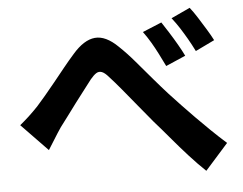

<svg xmlns="http://www.w3.org/2000/svg" viewBox="-52 -808 1104 872"><g transform="rotate(-5 500.0 -372.0)"><path d="M30 -280Q52 -298 71.5 -316Q91 -334 114 -358Q131 -377 153.5 -403.5Q176 -430 201 -461Q226 -492 251 -523Q276 -554 300 -581Q352 -641 402 -645.5Q452 -650 507 -596Q542 -563 578 -520.5Q614 -478 649.5 -436.5Q685 -395 714 -363Q738 -337 766 -307.5Q794 -278 825 -246.5Q856 -215 889.5 -182.5Q923 -150 959 -118L854 0Q818 -34 779.5 -76.5Q741 -119 704.5 -162.5Q668 -206 636 -242Q605 -279 571.5 -320Q538 -361 506.5 -399Q475 -437 451 -463Q434 -483 420.5 -488Q407 -493 395 -485.5Q383 -478 368 -460Q354 -441 333.5 -415Q313 -389 291.5 -360Q270 -331 249.5 -303.5Q229 -276 213 -255Q196 -230 179.5 -203Q163 -176 150 -156ZM709 -689Q723 -668 741 -639.5Q759 -611 776 -581.5Q793 -552 804 -529L714 -490Q699 -521 685 -548.5Q671 -576 656 -601.5Q641 -627 622 -653ZM843 -744Q859 -724 877 -695.5Q895 -667 912.5 -638.5Q930 -610 941 -588L854 -546Q838 -578 823 -604Q808 -630 792 -655Q776 -680 757 -704Z"/></g></svg>

Font: Noto Sans JP Thin
Style: Bold
Weight: 700
Version: Version 2.004-H2;hotconv 1.0.118;makeotfexe 2.5.65603